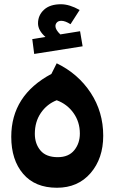

<svg xmlns="http://www.w3.org/2000/svg" viewBox="-20 -866 539 904"><path d="M141 -612 132 -682 194 -692Q159 -723 159 -756Q159 -794 187 -820Q215 -846 267 -846Q307 -846 355 -819L312 -752Q287 -768 269 -768Q255 -768 248 -760.5Q241 -753 241 -743Q241 -726 264 -704L357 -719L369 -648ZM247 -568Q348 -519 407 -429Q466 -339 466 -227Q466 -120 406.5 -51Q347 18 248 18Q145 18 89 -47.5Q33 -113 33 -222Q33 -417 222 -518ZM252 -126Q303 -126 329.5 -158.5Q356 -191 356 -237Q356 -292 326 -334Q296 -376 247 -394Q201 -376 172.5 -334.5Q144 -293 144 -236Q144 -189 170.5 -157.5Q197 -126 252 -126Z"/></svg>

Font: FiraGO
Style: Bold
Weight: 700
Designer: bBox Type
Foundry: bBox Type GmbH
Version: Version 1.001;PS 001.001;hotconv 1.0.88;makeotf.lib2.5.64775